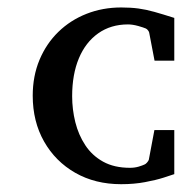

<svg xmlns="http://www.w3.org/2000/svg" viewBox="-20 -484 478 504"><path d="M437.5 -26.9Q429.2 -23.9 409.2 -17.6Q389.2 -11.2 360.6 -5.9Q332 -0.5 297.9 -0.5Q230 -0.5 177.7 -30.3Q125.5 -60.1 95.7 -112.5Q65.9 -165 65.9 -232.9Q65.9 -284.2 83.7 -326.9Q101.6 -369.6 133.3 -400.4Q165 -431.2 207.3 -447.8Q249.5 -464.4 298.3 -464.4Q323.2 -464.4 343.3 -461.7Q363.3 -459 385 -452.9Q406.7 -446.8 437.5 -437V-324.7H385.7L371.6 -398.4Q371.6 -399.9 368.9 -403.8Q366.2 -407.7 362.8 -409.2Q357.4 -411.6 342.8 -415.8Q328.1 -419.9 315.9 -419.9Q271 -419.9 237.8 -396.5Q204.6 -373 187 -330.8Q169.4 -288.6 169.4 -231.4Q169.4 -196.8 177.7 -163.3Q186 -129.9 203.9 -102.8Q221.7 -75.7 250.7 -59.6Q279.8 -43.5 321.3 -43.5Q333.5 -43.5 344 -46.6Q354.5 -49.8 359.4 -52.2Q362.3 -53.2 366 -57.4Q369.6 -61.5 370.6 -64.5L385.3 -142.6H437.5Z"/></svg>

Font: MANDARAM
Style: Book
Weight: 400
Designer: CLT@C-DIT
Version: Version 1.28